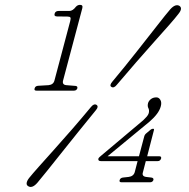

<svg xmlns="http://www.w3.org/2000/svg" viewBox="-20 -732 758 771"><path d="M209 -666Q196 -666 199.5 -677.5Q202.5 -688 215.5 -688H258.5Q272 -688 284.5 -704.5Q291.5 -712.5 301.5 -712.5Q314 -712.5 310.5 -699L233.5 -409.5Q228.5 -391.5 246.5 -390L283.5 -387Q292.5 -386 290.5 -377Q287 -368 277 -368H126.5Q116 -368 119 -377Q121.5 -386.5 132.5 -387.5L175 -390Q195 -392 199 -410L262 -647.5Q265 -658.5 262.5 -662Q260 -665.5 250.5 -665.5ZM559 -183.5Q561 -192 568.5 -197.5L584.5 -211Q589.5 -215 594.5 -215Q600 -215 598 -209L571 -104.5H619.5Q629 -104.5 627 -95.5Q623.5 -85 613 -85H565.5L554 -40.5Q548.5 -24 567 -21.5L588 -19Q598 -17.5 596 -9Q592.5 0 582.5 0H468.5Q457.5 0 460.5 -9Q463 -17.5 473.5 -19L496.5 -21.5Q516 -24 521 -40.5L532.5 -85H385.5Q373 -85 375 -95Q377.5 -100.5 387.5 -108L555 -249Q562.5 -256.5 568.8 -263.2Q575 -270 577.5 -278Q580 -290 575.8 -297.8Q571.5 -305.5 574.5 -318Q577.5 -327.5 586.2 -334.2Q595 -341 608 -341Q618 -341 624 -330.8Q630 -320.5 625.5 -304.5Q618 -276 580.5 -243.5L412 -104.5H538ZM450 -392.5Q437.5 -376.5 427.5 -383Q418 -388.5 431 -404Q482 -465 529 -524.8Q576 -584.5 611.8 -630.2Q647.5 -676 664 -695Q684.5 -717.5 700.5 -708.5Q715 -698.5 696 -675.5Q685 -661 659.8 -632.2Q634.5 -603.5 600 -565Q565.5 -526.5 526.8 -482Q488 -437.5 450 -392.5ZM345 -302Q357 -317 367.5 -311Q377.5 -304 365 -289.5Q329 -245.5 292.8 -200.5Q256.5 -155.5 224.5 -115.2Q192.5 -75 167.8 -44.2Q143 -13.5 130 2Q109 26 93 15.5Q85.5 11 87.2 1.8Q89 -7.5 97.5 -18Q110 -33.5 136.2 -63Q162.5 -92.5 197.5 -131.5Q232.5 -170.5 270.8 -214.5Q309 -258.5 345 -302Z"/></svg>

Font: Fraunces 9pt Soft Thin
Style: Italic
Weight: 100
Italic angle: -16°
Version: Version 1.000;[b76b70a41]